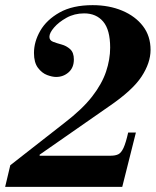

<svg xmlns="http://www.w3.org/2000/svg" viewBox="-21 -726 605 746"><path d="M-1 0 19 -84 230 -249Q299 -302 337 -351Q375 -400 391 -447.5Q407 -495 407 -541Q407 -610 380 -642Q353 -674 306 -674Q268 -674 237.5 -657Q207 -640 189 -619Q171 -598 171 -583Q171 -569 185.5 -563.5Q200 -558 218.5 -553Q237 -548 251.5 -535Q266 -522 266 -495Q266 -463 245.5 -445Q225 -427 197 -427Q182 -427 162 -434.5Q142 -442 126.5 -462.5Q111 -483 111 -520Q111 -564 135.5 -606.5Q160 -649 210.5 -677.5Q261 -706 339 -706Q403 -706 454 -684.5Q505 -663 534.5 -624.5Q564 -586 564 -532Q564 -482 529 -428.5Q494 -375 403 -313L133 -125V-121H409Q427 -121 438.5 -126.5Q450 -132 459 -151.5Q468 -171 477 -211H507L454 0Z"/></svg>

Font: Libre Bodoni SemiBold
Style: Italic
Weight: 600
Italic angle: -13°
Version: Version 2.003